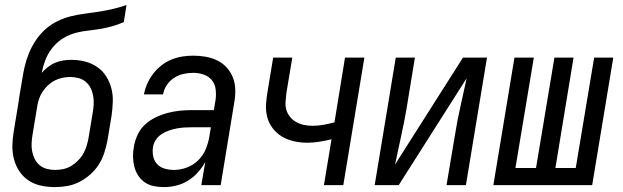

<svg xmlns="http://www.w3.org/2000/svg" viewBox="-20 -755 2540 783"><path d="M204 8Q175 8 147 2Q119 -4 96.5 -19Q74 -34 59 -56.5Q44 -79 37 -106Q30 -133 30.5 -161.5Q31 -190 36 -219L53 -322Q57 -348 61 -374.5Q65 -401 70 -427Q74 -455 80.5 -483Q87 -511 98 -538Q109 -565 126 -590.5Q143 -616 165.5 -636Q188 -656 215 -669Q242 -682 270.5 -689Q299 -696 327.5 -699.5Q356 -703 384 -707.5Q412 -712 440.5 -718.5Q469 -725 496 -735L485 -665Q460 -654 434 -647Q408 -640 382.5 -636Q357 -632 331 -629Q305 -626 279 -618Q253 -610 230 -594Q207 -578 190.5 -556Q174 -534 164.5 -509Q155 -484 150 -458Q162 -471 176 -482Q190 -493 206 -499.5Q222 -506 238.5 -508.5Q255 -511 271 -511Q300 -511 327 -504Q354 -497 376 -482Q398 -467 412.5 -444.5Q427 -422 434 -395.5Q441 -369 440 -340.5Q439 -312 435 -283L418 -181Q413 -156 405 -131Q397 -106 382.5 -83.5Q368 -61 347.5 -43Q327 -25 303.5 -13Q280 -1 254.5 3.5Q229 8 204 8ZM205 -62Q221 -62 238 -65.5Q255 -69 270 -78Q285 -87 298 -100Q311 -113 319.5 -128Q328 -143 333 -159.5Q338 -176 341 -192L358 -295Q361 -312 362 -329.5Q363 -347 360 -364Q357 -381 349.5 -396Q342 -411 329.5 -421.5Q317 -432 300.5 -436.5Q284 -441 266 -441Q250 -441 233.5 -437.5Q217 -434 202 -426Q187 -418 174 -405.5Q161 -393 152 -378.5Q143 -364 138 -348Q133 -332 131 -316L113 -208Q110 -190 109 -172.5Q108 -155 111 -138.5Q114 -122 121.5 -107Q129 -92 141.5 -81.5Q154 -71 170.5 -66.5Q187 -62 205 -62Z M649 8Q628 8 607.5 4Q587 0 571 -11Q555 -22 544 -38.5Q533 -55 528 -74.5Q523 -94 522.5 -115Q522 -136 526 -157Q530 -181 541 -205Q552 -229 571.5 -247Q591 -265 615 -276.5Q639 -288 664 -294.5Q689 -301 713.5 -303.5Q738 -306 763 -306H852L859 -347Q862 -369 859.5 -390.5Q857 -412 844 -428Q831 -444 810.5 -451Q790 -458 768 -458Q748 -458 728 -453.5Q708 -449 690 -437.5Q672 -426 660 -407.5Q648 -389 645 -370H567Q571 -392 580.5 -413.5Q590 -435 604.5 -454Q619 -473 638 -488Q657 -503 679 -512Q701 -521 723.5 -524.5Q746 -528 768 -528Q794 -528 819.5 -523.5Q845 -519 867 -508Q889 -497 905.5 -478.5Q922 -460 930.5 -437Q939 -414 939.5 -388Q940 -362 935 -335L880 0H801L817 -94Q804 -71 786 -51Q768 -31 745.5 -17.5Q723 -4 698 2Q673 8 649 8ZM690 -62Q716 -62 742.5 -72Q769 -82 789 -102Q809 -122 819.5 -148Q830 -174 834 -200L840 -236H763Q747 -236 731.5 -235Q716 -234 700 -231Q684 -228 668.5 -222.5Q653 -217 639 -208Q625 -199 615.5 -184.5Q606 -170 604 -155Q601 -135 605 -116.5Q609 -98 621.5 -85Q634 -72 652.5 -67Q671 -62 690 -62Z M1301 0 1332 -187Q1307 -181 1282.5 -177Q1258 -173 1233 -173Q1205 -173 1178.5 -179Q1152 -185 1130 -198Q1108 -211 1092 -232Q1076 -253 1069.5 -278.5Q1063 -304 1065 -332Q1067 -360 1072 -387L1094 -520H1172L1148 -376Q1146 -358 1144.5 -340.5Q1143 -323 1148 -306.5Q1153 -290 1163.5 -277.5Q1174 -265 1188.5 -257Q1203 -249 1220 -245.5Q1237 -242 1255 -242Q1277 -242 1299 -246Q1321 -250 1344 -256L1387 -520H1466L1380 0Z M1508 0 1594 -520H1672L1638 -312Q1628 -255 1615.5 -198Q1603 -141 1591 -84L1868 -520H1966L1880 0H1801L1836 -208Q1845 -265 1858 -322Q1871 -379 1883 -436L1606 0Z M1992 0 2078 -520H2157L2082 -70H2166L2241 -520H2319L2245 -70H2328L2403 -520H2481L2395 0Z"/></svg>

Font: Iosevka SS04 Oblique
Style: Regular
Weight: 400
Italic angle: -9°
Monospace: yes
Designer: Belleve Invis
Foundry: Belleve Invis
Version: Version 19.0.0; ttfautohint (v1.8.4)